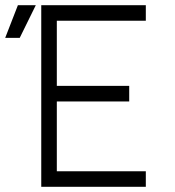

<svg xmlns="http://www.w3.org/2000/svg" viewBox="-56 -720 674 740"><path d="M-36 -574H20L82 -700H13ZM103 0H506V-60H163V-329H442V-389H163V-640H506V-700H103Z"/></svg>

Font: Unageo Variable
Style: Regular
Weight: 300
Designer: Richard Sepsi
Foundry: Richard Sepsi
Version: Version 2.200